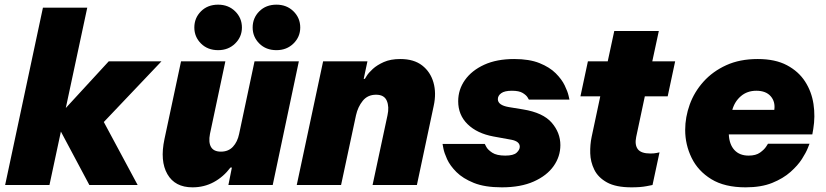

<svg xmlns="http://www.w3.org/2000/svg" viewBox="-20 -793 3542 823"><path d="M2 0 164 -760H354L262 -330L446 -530H672L425 -270L570 0H363L241 -229L192 0Z M1165 -578Q1120 -578 1091.5 -606.5Q1063 -635 1063 -675Q1063 -716 1091.5 -744.5Q1120 -773 1165 -773Q1209 -773 1238 -744.5Q1267 -716 1267 -675Q1267 -635 1238 -606.5Q1209 -578 1165 -578ZM915 -578Q870 -578 841.5 -606.5Q813 -635 813 -675Q813 -716 841.5 -744.5Q870 -773 915 -773Q959 -773 988 -744.5Q1017 -716 1017 -675Q1017 -635 988 -606.5Q959 -578 915 -578ZM805 10Q730 10 697.5 -46.5Q665 -103 685 -197L756 -530H946L880 -219Q873 -183 884.5 -163Q896 -143 927 -143Q959 -143 978.5 -164Q998 -185 1005 -219L1071 -530H1261L1149 0H959L974 -75H968Q938 -35 896.5 -12.5Q855 10 805 10Z M1252 0 1365 -530H1555L1539 -455H1544Q1544 -455 1552 -468Q1560 -481 1578 -497.5Q1596 -514 1625 -527Q1654 -540 1696 -540Q1754 -540 1789.5 -512.5Q1825 -485 1838 -439.5Q1851 -394 1839 -339L1767 0H1577L1641 -299Q1649 -335 1638 -361Q1627 -387 1592 -387Q1556 -387 1535 -361Q1514 -335 1506 -299L1442 0Z M2131 10Q2058 10 2011 -9Q1964 -28 1936.5 -55.5Q1909 -83 1896.5 -110.5Q1884 -138 1880.5 -157Q1877 -176 1877 -176H2058Q2058 -176 2064.5 -163.5Q2071 -151 2090 -138.5Q2109 -126 2146 -126Q2181 -126 2194.5 -138.5Q2208 -151 2208 -164Q2208 -187 2172 -194L2095 -208Q2025 -221 1984.5 -260.5Q1944 -300 1944 -359Q1944 -409 1973 -450Q2002 -491 2055.5 -515.5Q2109 -540 2184 -540Q2249 -540 2292.5 -522.5Q2336 -505 2362 -479Q2388 -453 2400.5 -427Q2413 -401 2417 -383.5Q2421 -366 2421 -366H2247Q2247 -366 2241.5 -375.5Q2236 -385 2220.5 -394.5Q2205 -404 2174 -404Q2143 -404 2128.5 -393.5Q2114 -383 2114 -368Q2114 -342 2161 -334L2222 -324Q2308 -310 2345 -267Q2382 -224 2382 -171Q2382 -122 2353 -81Q2324 -40 2268 -15Q2212 10 2131 10Z M2687 10Q2620 10 2582 -11Q2544 -32 2527.5 -65.5Q2511 -99 2510 -136Q2509 -173 2516 -206L2553 -380H2468L2500 -530H2585L2613 -660H2804L2776 -530H2874L2842 -380H2744L2707 -206Q2700 -172 2714 -153.5Q2728 -135 2768 -135Q2784 -135 2795.5 -137.5Q2807 -140 2807 -140L2777 0Q2777 0 2751.5 5Q2726 10 2687 10Z M3176 10Q3086 10 3029 -25Q2972 -60 2944.5 -116.5Q2917 -173 2917 -236Q2917 -291 2936.5 -345Q2956 -399 2995.5 -443Q3035 -487 3093 -513.5Q3151 -540 3228 -540Q3303 -540 3353 -513.5Q3403 -487 3431 -443.5Q3459 -400 3467 -347Q3475 -294 3466 -240L3462 -217H3104Q3106 -174 3128 -150Q3150 -126 3189 -126Q3220 -126 3238 -139Q3256 -152 3264 -164.5Q3272 -177 3272 -177H3450Q3450 -177 3442.5 -158Q3435 -139 3417.5 -111.5Q3400 -84 3368.5 -56Q3337 -28 3290 -9Q3243 10 3176 10ZM3119 -322H3299Q3304 -357 3283.5 -380.5Q3263 -404 3222 -404Q3183 -404 3156 -381Q3129 -358 3119 -322Z"/></svg>

Font: Be Vietnam Pro Black
Style: Italic
Weight: 900
Italic angle: -12°
Designer: Lam Bao, Tony Le, Vietanh Nguyen
Foundry: Yellow Type Foundry
Version: Version 1.002; ttfautohint (v1.8.3)